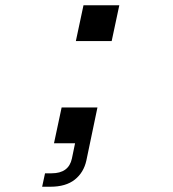

<svg xmlns="http://www.w3.org/2000/svg" viewBox="-20 -544 658 729"><path d="M404 -388H268L297 -524H433ZM185 0 214 -136H350L308 65Q298 111 264 138Q230 165 171 165H140L151 114H176Q241 114 253 58L265 0Z"/></svg>

Font: Fragment Mono SC
Style: Italic
Weight: 400
Italic angle: -12°
Monospace: yes
Designer: Wei Huang based on Nimbus Sans by URW Studio, based on Helvetica by Max Miedinger.
Foundry: Wei Huang
Version: Version 1.012; ttfautohint (v1.8.4.7-5d5b)